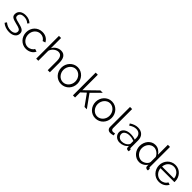

<svg xmlns="http://www.w3.org/2000/svg" viewBox="492 -2537 4354 4354"><g transform="rotate(45 2669.0 -360.0)"><path d="M248 10Q187 10 129 -10Q71 -30 29 -68L60 -114Q104 -78 149.5 -60Q195 -42 247 -42Q310 -42 347.5 -67.5Q385 -93 385 -140Q385 -162 375 -176.5Q365 -191 345.5 -202Q326 -213 296.5 -221.5Q267 -230 228 -239Q183 -250 150 -261Q117 -272 95.5 -286Q74 -300 63.5 -320.5Q53 -341 53 -372Q53 -411 68.5 -441Q84 -471 110.5 -490.5Q137 -510 172.5 -520Q208 -530 248 -530Q308 -530 357 -510.5Q406 -491 436 -459L403 -419Q374 -449 332.5 -464Q291 -479 246 -479Q219 -479 196 -473.5Q173 -468 155.5 -456Q138 -444 128 -425.5Q118 -407 118 -382Q118 -361 125 -348Q132 -335 148 -325.5Q164 -316 188.5 -308.5Q213 -301 248 -293Q298 -281 336 -269Q374 -257 399.5 -241Q425 -225 438 -202Q451 -179 451 -146Q451 -74 396 -32Q341 10 248 10Z M526 -262Q526 -317 545 -366Q564 -415 598.5 -451.5Q633 -488 681 -509Q729 -530 787 -530Q861 -530 916 -496.5Q971 -463 999 -406L933 -385Q911 -425 871.5 -447.5Q832 -470 784 -470Q744 -470 709.5 -454Q675 -438 649.5 -410.5Q624 -383 609.5 -345Q595 -307 595 -262Q595 -218 610 -179Q625 -140 651 -111.5Q677 -83 711.5 -66.5Q746 -50 785 -50Q810 -50 834.5 -57Q859 -64 880 -76.5Q901 -89 916 -105Q931 -121 937 -139L1004 -119Q993 -91 972 -67.5Q951 -44 922.5 -26.5Q894 -9 859.5 0.5Q825 10 788 10Q731 10 683 -11.5Q635 -33 600 -70.5Q565 -108 545.5 -157Q526 -206 526 -262Z M1549 0H1481V-291Q1481 -380 1450.5 -424Q1420 -468 1361 -468Q1332 -468 1303.5 -456.5Q1275 -445 1250 -425Q1225 -405 1206.5 -378Q1188 -351 1179 -319V0H1111V-730H1179V-403Q1210 -462 1265 -496Q1320 -530 1384 -530Q1429 -530 1460 -513.5Q1491 -497 1511 -467.5Q1531 -438 1540 -396.5Q1549 -355 1549 -305Z M1916 10Q1859 10 1812 -11.5Q1765 -33 1730.5 -70Q1696 -107 1677 -156Q1658 -205 1658 -259Q1658 -314 1677.5 -363Q1697 -412 1731.5 -449Q1766 -486 1813 -508Q1860 -530 1916 -530Q1972 -530 2019.5 -508Q2067 -486 2101.5 -449Q2136 -412 2155.5 -363Q2175 -314 2175 -259Q2175 -205 2156 -156Q2137 -107 2102.5 -70Q2068 -33 2020.5 -11.5Q1973 10 1916 10ZM1727 -258Q1727 -214 1742 -176.5Q1757 -139 1782.5 -110.5Q1808 -82 1842.5 -66Q1877 -50 1916 -50Q1955 -50 1989.5 -66.5Q2024 -83 2050 -111.5Q2076 -140 2091 -178Q2106 -216 2106 -260Q2106 -303 2091 -341.5Q2076 -380 2050 -408.5Q2024 -437 1989.5 -453.5Q1955 -470 1916 -470Q1877 -470 1843 -453.5Q1809 -437 1783 -408Q1757 -379 1742 -340.5Q1727 -302 1727 -258Z M2661 0 2469 -267 2357 -163V0H2289V-730H2357V-234L2650 -520H2727L2514 -307L2735 0Z M3014 10Q2957 10 2910 -11.5Q2863 -33 2828.5 -70Q2794 -107 2775 -156Q2756 -205 2756 -259Q2756 -314 2775.5 -363Q2795 -412 2829.5 -449Q2864 -486 2911 -508Q2958 -530 3014 -530Q3070 -530 3117.5 -508Q3165 -486 3199.5 -449Q3234 -412 3253.5 -363Q3273 -314 3273 -259Q3273 -205 3254 -156Q3235 -107 3200.5 -70Q3166 -33 3118.5 -11.5Q3071 10 3014 10ZM2825 -258Q2825 -214 2840 -176.5Q2855 -139 2880.5 -110.5Q2906 -82 2940.5 -66Q2975 -50 3014 -50Q3053 -50 3087.5 -66.5Q3122 -83 3148 -111.5Q3174 -140 3189 -178Q3204 -216 3204 -260Q3204 -303 3189 -341.5Q3174 -380 3148 -408.5Q3122 -437 3087.5 -453.5Q3053 -470 3014 -470Q2975 -470 2941 -453.5Q2907 -437 2881 -408Q2855 -379 2840 -340.5Q2825 -302 2825 -258Z M3390 -730H3458V-118Q3458 -89 3474 -72.5Q3490 -56 3519 -56Q3530 -56 3545 -59Q3560 -62 3573 -67L3585 -12Q3566 -4 3538.5 1Q3511 6 3491 6Q3444 6 3417 -20.5Q3390 -47 3390 -95Z M3790 10Q3753 10 3721.5 -2.5Q3690 -15 3666.5 -37Q3643 -59 3630 -88.5Q3617 -118 3617 -152Q3617 -186 3633 -215Q3649 -244 3678 -265Q3707 -286 3747 -297.5Q3787 -309 3835 -309Q3875 -309 3916 -302Q3957 -295 3989 -282V-329Q3989 -398 3950 -438.5Q3911 -479 3842 -479Q3802 -479 3760 -463Q3718 -447 3675 -417L3651 -462Q3752 -530 3847 -530Q3945 -530 4001 -475Q4057 -420 4057 -323V-88Q4057 -60 4082 -60V0Q4065 3 4056 3Q4030 3 4015.5 -10Q4001 -23 4000 -46L3998 -87Q3962 -40 3907.5 -15Q3853 10 3790 10ZM3806 -42Q3859 -42 3903.5 -62Q3948 -82 3971 -115Q3980 -124 3984.5 -134.5Q3989 -145 3989 -154V-239Q3955 -252 3918.5 -259Q3882 -266 3844 -266Q3772 -266 3727 -236Q3682 -206 3682 -157Q3682 -133 3691.5 -112Q3701 -91 3717.5 -75.5Q3734 -60 3757 -51Q3780 -42 3806 -42Z M4418 10Q4364 10 4318 -12.5Q4272 -35 4239 -72Q4206 -109 4187.5 -157.5Q4169 -206 4169 -259Q4169 -314 4187 -363.5Q4205 -413 4236.5 -450Q4268 -487 4311.5 -508.5Q4355 -530 4407 -530Q4473 -530 4524 -495.5Q4575 -461 4604 -412V-730H4672V-88Q4672 -60 4696 -60V0Q4681 3 4672 3Q4648 3 4630 -12.5Q4612 -28 4612 -50V-101Q4581 -50 4528 -20Q4475 10 4418 10ZM4433 -50Q4458 -50 4486.5 -60Q4515 -70 4540 -87.5Q4565 -105 4582.5 -128.5Q4600 -152 4604 -179V-340Q4594 -367 4575 -390.5Q4556 -414 4531.5 -432Q4507 -450 4479 -460Q4451 -470 4424 -470Q4382 -470 4348 -452Q4314 -434 4289.5 -404.5Q4265 -375 4252 -337Q4239 -299 4239 -259Q4239 -217 4254 -179Q4269 -141 4295 -112.5Q4321 -84 4356.5 -67Q4392 -50 4433 -50Z M5051 10Q4994 10 4946.5 -11.5Q4899 -33 4864 -70.5Q4829 -108 4809.5 -157Q4790 -206 4790 -262Q4790 -317 4809.5 -365.5Q4829 -414 4863.5 -450.5Q4898 -487 4946 -508.5Q4994 -530 5050 -530Q5107 -530 5154.5 -508.5Q5202 -487 5236 -450Q5270 -413 5289 -365Q5308 -317 5308 -263Q5308 -255 5308 -247Q5308 -239 5307 -236H4861Q4864 -194 4880.5 -158.5Q4897 -123 4923 -97Q4949 -71 4982.5 -56.5Q5016 -42 5054 -42Q5079 -42 5104 -49Q5129 -56 5150 -68Q5171 -80 5188 -97.5Q5205 -115 5214 -136L5273 -120Q5261 -91 5239 -67.5Q5217 -44 5188 -26.5Q5159 -9 5124 0.5Q5089 10 5051 10ZM5243 -288Q5240 -330 5223.5 -364.5Q5207 -399 5181.5 -424Q5156 -449 5122.5 -463Q5089 -477 5051 -477Q5013 -477 4979 -463Q4945 -449 4919.5 -424Q4894 -399 4878.5 -364Q4863 -329 4860 -288Z"/></g></svg>

Font: PTCRaleway
Style: Regular
Weight: 400
Designer: Matt McInerney, Pablo Impallari, Rodrigo Fuenzalida
Foundry: Matt McInerney, Pablo Impallari, Rodrigo Fuenzalida
Version: Version 3.000g; ttfautohint (v1.5) -l 8 -r 28 -G 28 -x 14 -D